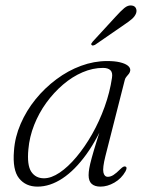

<svg xmlns="http://www.w3.org/2000/svg" viewBox="-20 -686 547 714"><path d="M372 -105.5Q361 -61.5 364.5 -45Q368 -28.5 381 -28.5Q391 -28.5 401.8 -35.2Q412.5 -42 428 -57.5Q434.5 -64 439 -66Q443.5 -68 447 -66.5Q451 -64.5 450.5 -59.8Q450 -55 446.5 -48.5Q431.5 -22 405.5 -7Q379.5 8 353.5 8Q332.5 8 321 -2.2Q309.5 -12.5 309.5 -34.5Q309.5 -46 312 -60.2Q314.5 -74.5 321 -98.5Q327.5 -122.5 339.8 -162Q352 -201.5 371.5 -263L378.5 -257Q344 -171.5 301.2 -112.2Q258.5 -53 212.2 -22.5Q166 8 119.5 8Q75.5 8 50.8 -23Q26 -54 32 -125.5Q35.5 -176.5 56.8 -225.5Q78 -274.5 112.2 -316.8Q146.5 -359 189.8 -391.2Q233 -423.5 281.2 -441.2Q329.5 -459 378.5 -459Q406.5 -459 425.5 -454.5Q444.5 -450 454.5 -442.5Q464.5 -435 464.5 -425Q464 -418 459.8 -412.2Q455.5 -406.5 450.5 -401Q445.5 -395.5 444 -388.5ZM85.5 -130.5Q80 -72 96.2 -47.5Q112.5 -23 143.5 -23Q170.5 -23 201.8 -44Q233 -65 264.2 -102.2Q295.5 -139.5 322.5 -187Q349.5 -234.5 369 -288.5Q388.5 -342.5 396.5 -397Q399.5 -416.5 390.5 -425Q381.5 -433.5 363 -433.5Q325 -433.5 287 -417.2Q249 -401 214.5 -371.5Q180 -342 152.2 -303.8Q124.5 -265.5 107 -221.2Q89.5 -177 85.5 -130.5ZM410.5 -624.5Q428.5 -644.5 442.2 -656Q456 -667.5 470 -665.5Q481.5 -664 485.5 -655.2Q489.5 -646.5 486 -636.5Q481.5 -624.5 469.5 -614.5Q457.5 -604.5 441 -593.5L333 -519Q330 -517.5 326.2 -516.8Q322.5 -516 321 -518.5Q318 -521 320 -524.5Q322 -528 325 -531.5Z"/></svg>

Font: Fraunces ExtraLight
Style: Italic
Weight: 250
Italic angle: -16°
Version: Version 1.000;[b76b70a41]